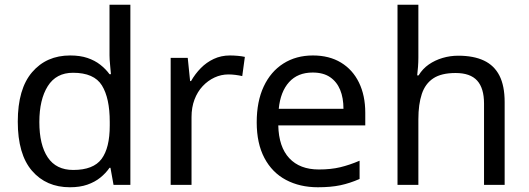

<svg xmlns="http://www.w3.org/2000/svg" viewBox="-20 -780 2230 810"><path d="M275 10Q175 10 115 -59.5Q55 -129 55 -267Q55 -405 115.5 -475.5Q176 -546 276 -546Q318 -546 349 -535.5Q380 -525 403 -507Q426 -489 442 -467H448Q447 -480 444.5 -505.5Q442 -531 442 -546V-760H530V0H459L446 -72H442Q426 -49 403 -30.5Q380 -12 348.5 -1Q317 10 275 10ZM289 -63Q374 -63 408.5 -109.5Q443 -156 443 -250V-266Q443 -366 410 -419.5Q377 -473 288 -473Q217 -473 181.5 -416.5Q146 -360 146 -265Q146 -169 181.5 -116Q217 -63 289 -63Z M950 -546Q965 -546 982.5 -544.5Q1000 -543 1013 -540L1002 -459Q989 -462 973.5 -464Q958 -466 944 -466Q913 -466 885 -453Q857 -440 835 -416.5Q813 -393 800.5 -360Q788 -327 788 -286V0H700V-536H772L782 -438H786Q803 -468 827 -492.5Q851 -517 882 -531.5Q913 -546 950 -546Z M1300 -546Q1369 -546 1418.5 -516Q1468 -486 1494.5 -431.5Q1521 -377 1521 -304V-251H1154Q1156 -160 1200.5 -112.5Q1245 -65 1325 -65Q1376 -65 1415.5 -74.5Q1455 -84 1497 -102V-25Q1456 -7 1416 1.5Q1376 10 1321 10Q1245 10 1186.5 -21Q1128 -52 1095.5 -113.5Q1063 -175 1063 -264Q1063 -352 1092.5 -415Q1122 -478 1175.5 -512Q1229 -546 1300 -546ZM1299 -474Q1236 -474 1199.5 -433.5Q1163 -393 1156 -321H1429Q1429 -367 1415 -401Q1401 -435 1372.5 -454.5Q1344 -474 1299 -474Z M1745 -537Q1745 -518 1743.5 -498Q1742 -478 1740 -462H1746Q1763 -490 1789 -508Q1815 -526 1847 -535.5Q1879 -545 1913 -545Q1978 -545 2021.5 -524.5Q2065 -504 2087 -461Q2109 -418 2109 -349V0H2022V-343Q2022 -408 1993 -440Q1964 -472 1902 -472Q1842 -472 1808 -449.5Q1774 -427 1759.5 -383.5Q1745 -340 1745 -277V0H1657V-760H1745Z"/></svg>

Font: Noto Sans Hebrew
Style: Regular
Weight: 400
Designer: Monotype Design Team
Foundry: Monotype Imaging Inc.
Version: Version 2.003